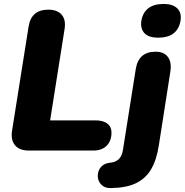

<svg xmlns="http://www.w3.org/2000/svg" viewBox="-20 -763 936 973"><path d="M127 0Q79 0 56.5 -26.5Q34 -53 41 -100L125 -629Q132 -672 157 -693Q182 -714 225 -714Q271 -714 293 -688Q315 -662 307 -614L234 -153H464Q502 -153 523.5 -137Q545 -121 545 -91Q545 -49 520.5 -24.5Q496 0 453 0ZM543 190Q516 191 500 178.5Q484 166 478.5 148Q473 130 477.5 111Q482 92 496.5 78.5Q511 65 535 62Q564 60 581 44.5Q598 29 603 -3L668 -413Q675 -457 700 -479Q725 -501 769 -501Q811 -501 831 -474Q851 -447 843 -398L785 -27Q774 46 746.5 93.5Q719 141 670 165Q621 189 543 190ZM781 -572Q735 -572 713 -594Q691 -616 696 -656Q703 -699 731.5 -721Q760 -743 809 -743Q855 -743 878 -721Q901 -699 895 -659Q888 -616 859.5 -594Q831 -572 781 -572Z"/></svg>

Font: Nunito ExtraLight Black
Style: Italic
Weight: 900
Italic angle: -9°
Version: Version 3.602